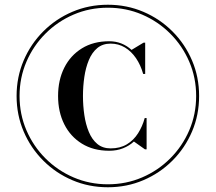

<svg xmlns="http://www.w3.org/2000/svg" viewBox="-20 -780 910 810"><path d="M447 -154Q486.5 -154 515.2 -171.2Q544 -188.5 562.5 -217.8Q581 -247 590.5 -282H598.5V-150H591.5L545 -183Q525.5 -165 499.2 -154.5Q473 -144 441 -144Q374 -144 325.5 -174Q277 -204 251 -256Q225 -308 225 -375Q225 -442 251 -494Q277 -546 325.5 -576Q374 -606 441 -606Q468.5 -606 492.2 -596.5Q516 -587 535 -569.5L585.5 -600H592.5V-468H584Q573.5 -505.5 553.8 -534.5Q534 -563.5 506.8 -579.8Q479.5 -596 447 -596Q413 -596 390.5 -577.2Q368 -558.5 354.8 -526.5Q341.5 -494.5 335.8 -455.2Q330 -416 330 -375Q330 -334 335.8 -294.8Q341.5 -255.5 354.8 -223.5Q368 -191.5 390.5 -172.8Q413 -154 447 -154ZM435 -760Q515 -760 584.8 -730.2Q654.5 -700.5 707.5 -647.5Q760.5 -594.5 790.2 -524.8Q820 -455 820 -375Q820 -295 790.2 -225.2Q760.5 -155.5 707.5 -102.5Q654.5 -49.5 584.8 -19.8Q515 10 435 10Q355 10 285.2 -19.8Q215.5 -49.5 162.5 -102.5Q109.5 -155.5 79.8 -225.2Q50 -295 50 -375Q50 -455 79.8 -524.8Q109.5 -594.5 162.5 -647.5Q215.5 -700.5 285.2 -730.2Q355 -760 435 -760ZM435 -2.5Q512 -2.5 579.5 -31.5Q647 -60.5 698.2 -111.8Q749.5 -163 778.5 -230.5Q807.5 -298 807.5 -375Q807.5 -452 778.5 -519.5Q749.5 -587 698.2 -638.2Q647 -689.5 579.5 -718.5Q512 -747.5 435 -747.5Q358 -747.5 290.5 -718.5Q223 -689.5 171.8 -638.2Q120.5 -587 91.5 -519.5Q62.5 -452 62.5 -375Q62.5 -298 91.5 -230.5Q120.5 -163 171.8 -111.8Q223 -60.5 290.5 -31.5Q358 -2.5 435 -2.5Z"/></svg>

Font: Bodoni Moda 18pt
Style: Bold
Weight: 700
Designer: Owen Earl
Foundry: indestructible type
Version: Version 2.004